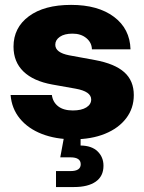

<svg xmlns="http://www.w3.org/2000/svg" viewBox="-20 -546 579 770"><path d="M274.4 12.7Q203.1 12.7 147.9 -8.8Q92.8 -30.3 59.8 -70.3Q26.9 -110.4 22.5 -165H188Q191.9 -136.2 213.4 -119.6Q234.9 -103 272 -103Q306.6 -103 326.2 -115.2Q345.7 -127.4 345.7 -147Q345.7 -179.2 283.2 -190.4L189.9 -207Q113.8 -220.7 74 -259.3Q34.2 -297.9 34.2 -358.9Q34.2 -435.1 95.7 -480.7Q157.2 -526.4 265.1 -526.4Q373 -526.4 437 -478.5Q501 -430.7 503.4 -348.1H348.6Q348.1 -375 326.4 -393.1Q304.7 -411.1 271 -411.1Q238.3 -411.1 220 -398.4Q201.7 -385.7 201.7 -366.7Q201.7 -335 257.3 -324.2L360.8 -305.2Q440.4 -290.5 478.5 -256.3Q516.6 -222.2 516.6 -164.6Q516.6 -111.8 486.1 -71.8Q455.6 -31.7 401.1 -9.5Q346.7 12.7 274.4 12.7ZM204.6 204.1V140.1H262.7Q303.7 140.1 303.7 112.8Q303.7 85 262.7 85H221.7L241.2 -20.5H303.2V37.6Q347.7 38.1 371.3 61Q395 84 395 118.7Q395 160.6 364 182.4Q333 204.1 276.9 204.1Z"/></svg>

Font: Inter Display ExtraBold
Style: Regular
Weight: 800
Designer: Rasmus Andersson
Foundry: rsms
Version: Version 4.000;git-a52131595